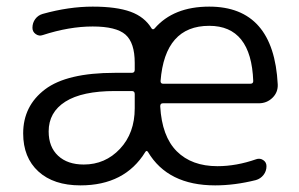

<svg xmlns="http://www.w3.org/2000/svg" viewBox="-20 -550 904 580"><path d="M327 -275Q228 -275 177.5 -243Q127 -211 127 -153Q127 -106 155.5 -79.5Q184 -53 233 -53Q298 -53 342.5 -100.5Q387 -148 387 -223V-266Q387 -275 378 -275ZM612 -472Q478 -472 465 -305Q465 -297 473 -297H736Q745 -297 745 -305Q739 -472 612 -472ZM223 10Q142 10 96 -32Q50 -74 50 -147Q50 -230 116 -280Q182 -330 327 -330H378Q387 -330 387 -339V-360Q387 -421 359 -445.5Q331 -470 260 -470Q189 -470 109 -444Q98 -440 88 -447Q78 -454 78 -466Q78 -481 86.5 -492.5Q95 -504 109 -508Q188 -530 260 -530Q332 -530 374.5 -514.5Q417 -499 438 -464Q442 -459 447 -464Q504 -530 612 -530Q807 -530 819 -295Q820 -271 803 -254.5Q786 -238 762 -238H472Q464 -238 464 -229Q469 -138 514 -93Q559 -48 637 -48Q694 -48 754 -69Q765 -73 775 -66.5Q785 -60 785 -48Q785 -33 776 -21.5Q767 -10 753 -6Q689 10 630 10Q487 10 427 -91Q423 -97 419 -91Q357 10 223 10Z"/></svg>

Font: Rounded Mplus 1c
Style: Regular
Weight: 400
Version: Version 1.059.20150529